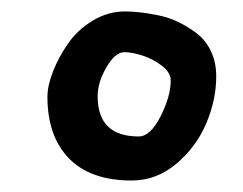

<svg xmlns="http://www.w3.org/2000/svg" viewBox="-20 -687 426 336"><path d="M210.4 -371.1Q138.2 -371.1 100.6 -409.9Q63 -448.7 63 -517.6Q63 -537.1 72.8 -562Q82.5 -586.9 99.1 -610.8Q115.7 -634.8 142.3 -650.9Q168.9 -667 198.7 -667Q210.4 -667 224.1 -665.5Q237.8 -664.1 257.1 -660.2Q276.4 -656.2 293.2 -647.9Q310.1 -639.6 325.2 -627.9Q340.3 -616.2 349.4 -596.9Q358.4 -577.6 358.4 -553.2Q358.4 -512.7 341.1 -471.4Q323.7 -430.2 288.8 -400.6Q253.9 -371.1 210.4 -371.1ZM222.7 -448.2Q243.2 -448.2 261 -483.4Q278.8 -518.6 278.8 -546.4Q278.8 -560.1 263.2 -572Q247.6 -584 229.2 -589.8Q210.9 -595.7 197.8 -595.7Q181.6 -595.7 166.3 -569.3Q150.9 -543 150.9 -518.6Q150.9 -448.2 222.7 -448.2Z"/></svg>

Font: Short Stack
Style: Regular
Weight: 400
Designer: James Grieshaber
Foundry: James Grieshaber
Version: Version 1.002